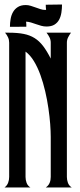

<svg xmlns="http://www.w3.org/2000/svg" viewBox="-20 -828 352 848"><path d="M182.1 0Q194.3 -8.3 199.2 -20.3Q204.1 -32.2 204.1 -46.4V-223.1Q204.1 -247.1 201.7 -280Q199.2 -313 193.8 -349.9Q188.5 -386.7 179.7 -424.6Q170.9 -462.4 158.7 -496.3Q146.5 -530.3 130.1 -557.4Q113.8 -584.5 92.8 -600.1V-46.4Q92.8 -33.2 97.4 -20.5Q102.1 -7.8 114.3 0H0Q11.2 -8.3 15.9 -20.8Q20.5 -33.2 20.5 -46.4V-639.6Q20.5 -652.3 15.4 -663.3Q10.3 -674.3 2.4 -683.6H19.5Q57.6 -683.6 84.7 -678.2Q111.8 -672.9 132.6 -659.9Q153.3 -647 170.2 -625Q187 -603 204.1 -569.3V-639.6Q204.1 -652.3 198.5 -663.3Q192.9 -674.3 185.5 -683.6H293.5Q286.6 -674.3 281 -663.3Q275.4 -652.3 275.4 -639.6V-46.4Q275.4 -33.2 280 -20.5Q284.7 -7.8 296.9 0ZM23.9 -709.5Q23.9 -727.1 26.9 -744.1Q29.8 -761.2 37.6 -774.9Q45.4 -788.6 59.1 -797.1Q72.8 -805.7 93.8 -805.7Q105 -805.7 116 -802.2Q127 -798.8 137.7 -794.9Q148.4 -791 158.9 -787.6Q169.4 -784.2 179.2 -784.2Q182.1 -784.2 183.6 -784.7Q182.6 -790 182.4 -795.9Q182.1 -801.8 182.1 -807.1L253.9 -808.1Q253.9 -790 251.2 -772.5Q248.5 -754.9 241.2 -741.2Q233.9 -727.5 220.5 -719.2Q207 -710.9 185.5 -710.9Q173.3 -710.9 161.9 -714.1Q150.4 -717.3 139.4 -721.2Q128.4 -725.1 117.4 -728.5Q106.4 -731.9 95.2 -732.4Q96.2 -727.1 96.2 -721.2Q96.2 -715.3 96.2 -710Z"/></svg>

Font: XAYAX
Style: Regular
Weight: 400
Designer: Peter Wiegel
Foundry: Peter Wiegel
Version: Version 1.000 2009 initial release